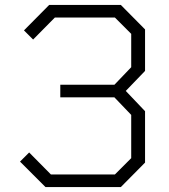

<svg xmlns="http://www.w3.org/2000/svg" viewBox="-20 -757 684 777"><path d="M164 0 61 -103 98 -140 186 -51H445L511 -117V-292L443 -363H224V-414H443L511 -485V-620L445 -686H202L114 -597L77 -634L179 -737H469L567 -638V-470L489 -389L567 -307V-99L469 0Z"/></svg>

Font: Tomorrow Light
Style: Regular
Weight: 300
Designer: Tony de Marco, Monica Rizzolli
Foundry: Just in Type
Version: Version 2.002